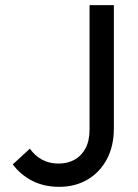

<svg xmlns="http://www.w3.org/2000/svg" viewBox="-20 -714 534 744"><path d="M209.8 10Q150.2 10 104.8 -13.5Q59.2 -37 29.5 -77L95.8 -138Q115.2 -110 143.4 -95.1Q171.5 -80.2 206.8 -80.2Q241.8 -80.2 268.8 -95.1Q295.8 -110 311.4 -139.4Q327 -168.8 327 -211.8V-694H421.2V-217Q421.2 -147.5 393.8 -96.5Q366.2 -45.5 318.6 -17.8Q271 10 209.8 10Z"/></svg>

Font: Marine Company Thin
Style: Regular
Weight: 100
Designer: Rodrigo Fuenzalida
Foundry: fragTYPE
Version: Version 1.000